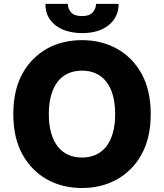

<svg xmlns="http://www.w3.org/2000/svg" viewBox="-20 -940 829 970"><path d="M47.2 -363.6Q47.2 -484 93 -567.5Q116.5 -610.1 148.4 -641.9Q180.4 -673.7 218.9 -695Q257.5 -716.3 301.8 -726.7Q346.2 -737.2 394.2 -737.2Q442.1 -737.2 486.3 -726.6Q530.5 -715.9 569.1 -694.8Q607.6 -673.7 639.7 -641.9Q671.9 -610.1 695.3 -567.5Q741.5 -484 741.5 -363.6Q741.5 -243.6 695.3 -160.2Q671.9 -117.5 639.7 -85.8Q607.6 -54 569.1 -32.7Q530.5 -11.4 486.3 -0.7Q442.1 9.9 394.2 9.9Q346.2 9.9 301.8 -0.7Q257.5 -11.4 218.9 -32.7Q180.4 -54 148.4 -85.9Q116.5 -117.9 93 -160.5Q47.2 -244.3 47.2 -363.6ZM394.2 -144.2Q433.6 -144.2 464.7 -158.4Q495.7 -172.6 517.4 -200.5Q539.1 -228.3 550.4 -269.4Q561.8 -310.4 561.8 -363.6Q561.8 -416.9 550.4 -457.9Q539.1 -498.9 517.4 -526.8Q495.7 -554.7 464.7 -568.9Q433.6 -583.1 394.2 -583.1Q354.8 -583.1 323.7 -568.9Q292.6 -554.7 271.1 -526.8Q249.6 -498.9 238.1 -457.9Q226.6 -416.9 226.6 -363.6Q226.6 -310.4 238.1 -269.4Q249.6 -228.3 271.1 -200.5Q292.6 -172.6 323.7 -158.4Q354.8 -144.2 394.2 -144.2ZM209.5 -920.5H322.8Q322.4 -897 338.8 -877.8Q355.5 -858.7 394.2 -858.7Q431.8 -858.7 448.5 -877.5Q464.8 -896 465.2 -920.5H579.5Q578.8 -853.7 529.5 -813.2Q479.4 -772.7 394.2 -772.7Q359.7 -772.7 326.3 -781.1Q293 -789.4 266.9 -807.4Q240.8 -825.3 225 -853.2Q209.2 -881 209.5 -920.5Z"/></svg>

Font: Inter P Extra Bold
Style: Regular
Weight: 800
Designer: Rasmus Andersson
Foundry: rsms
Version: Version 3.018;git-588b23468